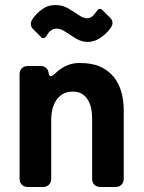

<svg xmlns="http://www.w3.org/2000/svg" viewBox="-20 -745 572 765"><path d="M142 -599 112 -629Q95 -646 109 -668Q123 -690 147 -707.5Q171 -725 199.5 -725Q228 -725 250 -712.5Q272 -700 292 -686Q312 -672 327 -672Q342 -672 354 -686L366 -701Q376 -717 389 -704L419 -674Q436 -657 422 -635.5Q408 -614 382.5 -596Q357 -578 330.5 -578Q304 -578 282 -592L241 -618Q222 -631 206 -631Q180 -631 165 -601Q153 -586 142 -599ZM58 -33V-449Q58 -464 67 -473Q76 -482 91 -482H143Q155 -482 163.5 -474.5Q172 -467 174 -454Q176 -441 182 -441Q188 -441 204 -456Q245 -494 296 -494Q347 -494 379 -479.5Q411 -465 432 -440Q473 -390 473 -304V-33Q473 -18 464 -9Q455 0 440 0H380Q365 0 356 -9Q347 -18 347 -33V-273Q347 -345 308 -370Q294 -380 270 -380Q246 -380 229.5 -370Q213 -360 203 -344Q184 -314 184 -266V-33Q184 -18 175 -9Q166 0 151 0H91Q76 0 67 -9Q58 -18 58 -33Z"/></svg>

Font: Tsunagi Gothic Black
Style: Regular
Weight: 900
Designer: Yoshimichi Ohira
Foundry: Positype
Version: Version 1.001